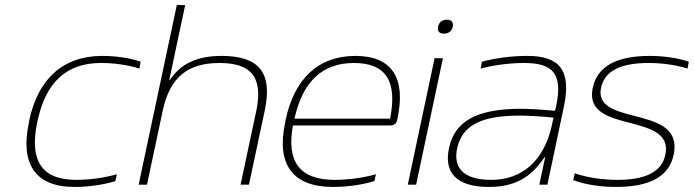

<svg xmlns="http://www.w3.org/2000/svg" viewBox="-20 -730 2743 759"><path d="M96 -256 94 -244C60 -85 117 9 274 9C327 9 388 1 436 -14L442 -41C388 -26 332 -19 281 -19C143 -19 96 -97 127 -246L129 -254C161 -403 241 -481 379 -481C429 -481 483 -474 531 -459L536 -486C494 -501 437 -509 384 -509C227 -509 130 -415 96 -256Z M679 -710 528 0H561L623 -291C651 -424 721 -481 848 -481C974 -481 1021 -424 993 -291L931 0H964L1027 -295C1058 -444 1003 -509 856 -509C761 -509 694 -479 651 -413H649L712 -710Z M1551 -260C1586 -422 1529 -509 1385 -509C1236 -509 1143 -416 1109 -256L1107 -244C1073 -84 1133 9 1296 9C1350 9 1410 1 1460 -14L1466 -41C1412 -26 1352 -19 1303 -19C1163 -19 1112 -93 1138 -234H1521C1541 -234 1548 -243 1551 -260ZM1144 -261C1176 -405 1252 -481 1379 -481C1509 -481 1551 -405 1522 -261Z M1698 -500 1592 0H1625L1731 -500ZM1712 -624C1708 -608 1716 -597 1735 -597C1754 -597 1765 -607 1770 -624V-625C1773 -642 1765 -652 1747 -652C1728 -652 1715 -642 1712 -625Z M2065 -509C2005 -509 1939 -501 1885 -486L1880 -459C1938 -474 1998 -481 2052 -481C2161 -481 2206 -443 2179 -313L2174 -292C2110 -298 2063 -300 2040 -300C1860 -300 1777 -248 1755 -145C1734 -48 1784 9 1912 9C2011 9 2077 -25 2132 -108H2135L2112 0H2144L2209 -308C2240 -453 2191 -509 2065 -509ZM1787 -143C1807 -235 1883 -273 2034 -273C2070 -273 2119 -270 2168 -265L2163 -241C2132 -93 2043 -19 1922 -19C1807 -19 1772 -71 1787 -143Z M2471 -244C2555 -222 2628 -200 2610 -118C2596 -51 2533 -19 2421 -19C2365 -19 2304 -27 2252 -45L2246 -18C2293 0 2355 9 2415 9C2548 9 2625 -32 2643 -118C2666 -228 2572 -250 2483 -273C2411 -292 2341 -311 2356 -383C2370 -449 2432 -481 2544 -481C2591 -481 2646 -475 2698 -459L2703 -486C2660 -501 2602 -509 2549 -509C2417 -509 2341 -468 2323 -382C2303 -287 2389 -265 2471 -244Z"/></svg>

Font: LT Wave Text Thin Italic
Style: Regular
Weight: 100
Designer: Daniel Lyons
Version: Version 2.5 (Glyphs App)